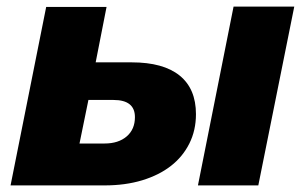

<svg xmlns="http://www.w3.org/2000/svg" viewBox="-20 -562 923 582"><path d="M688 -542H872L763 0H580ZM379 -373Q475 -373 524.5 -333Q574 -293 574 -216Q574 -167 554 -127Q534 -87 498 -59Q462 -31 411 -15.5Q360 0 297 0H12L120 -541H303L270 -373ZM297 -127Q339 -127 364 -148.5Q389 -170 389 -207Q389 -259 324 -259H248L221 -127Z"/></svg>

Font: Argentum Sans
Style: Bold Italic
Weight: 700
Italic angle: -11°
Designer: Julieta Ulanovsky (font), Cristiano Sobral (main changes and remaster)
Foundry: Julieta Ulanovsky (font), Cristiano Sobral (main changes and remaster)
Version: Version 2.007;June 15, 2022;FontCreator 14.0.0.2814 64-bit; 